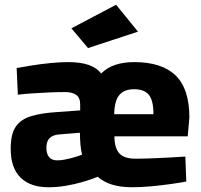

<svg xmlns="http://www.w3.org/2000/svg" viewBox="-20 -775 845 807"><path d="M183 12Q108 12 66.5 -28.5Q25 -69 25 -150Q25 -212 46.5 -243Q68 -274 111.5 -287Q155 -300 220 -304L317 -311V-336Q317 -364 300.5 -376Q284 -388 254 -388Q224 -388 187 -386.5Q150 -385 115 -382.5Q80 -380 55 -377L50 -489Q77 -494 114.5 -500Q152 -506 192.5 -510Q233 -514 267 -514Q317 -514 351.5 -502.5Q386 -491 405 -466Q430 -491 465 -502.5Q500 -514 544 -514Q660 -514 718 -458Q776 -402 776 -281L769 -202H461Q461 -154 481 -131Q501 -108 549 -108Q580 -108 618.5 -109.5Q657 -111 694.5 -113Q732 -115 759 -117L763 -12Q737 -7 698 -1.5Q659 4 616.5 8Q574 12 536 12Q485 12 449.5 0.5Q414 -11 391 -32Q361 -20 326.5 -10Q292 0 256 6Q220 12 183 12ZM220 -101Q235 -101 251 -104Q267 -107 282 -111Q297 -115 308.5 -119Q320 -123 325 -125Q320 -143 318 -168.5Q316 -194 316 -217L229 -210Q202 -208 188.5 -194.5Q175 -181 175 -154Q175 -128 186.5 -114.5Q198 -101 220 -101ZM460 -295H625Q625 -353 605.5 -376.5Q586 -400 544 -400Q502 -400 481.5 -375.5Q461 -351 460 -295ZM350 -573 280 -656 468 -755 560 -642Z"/></svg>

Font: Cairo ExtraBold
Style: Regular
Weight: 800
Designer: Mohamed Gaber, Accademia di Belle Arti di Urbino
Foundry: Kief Type Foundry, Accademia di Belle Arti di Urbino
Version: Version 3.117